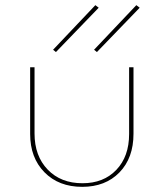

<svg xmlns="http://www.w3.org/2000/svg" viewBox="-20 -720 635 745"><path d="M186 -527 350 -700 363 -690 197 -518ZM345 -527 509 -700 522 -690 356 -518ZM97 -200V-459H114V-202Q114 -115 165 -62Q216 -9 300 -9Q382 -9 431.5 -61Q481 -113 481 -200V-459H498V-201Q498 -107 443.5 -51Q389 5 299 5Q208 5 152.5 -51.5Q97 -108 97 -200Z"/></svg>

Font: Ysabeau SC Thin
Style: Regular
Weight: 200
Designer: Christian Thalmann (Catharsis Fonts)
Version: Version 0.003